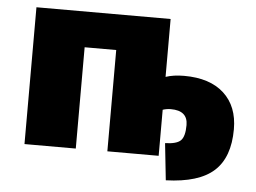

<svg xmlns="http://www.w3.org/2000/svg" viewBox="-47 -579 969 727"><g transform="rotate(5 438.0 -215.0)"><path d="M573 -175V0H378V-385H258V0H63V-520H573V-300Q603 -310 643 -310Q741 -310 794.5 -261Q848 -212 848 -125Q848 -18 790.5 34Q733 86 608 90L593 -50Q637 -51 652.5 -66.5Q668 -82 668 -125Q668 -180 604 -180Q588 -180 573 -175Z"/></g></svg>

Font: M PLUS 1p Black
Style: Regular
Weight: 900
Version: Version 1.061